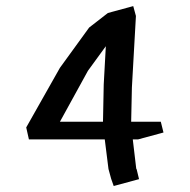

<svg xmlns="http://www.w3.org/2000/svg" viewBox="-20 -563 622 629"><path d="M515.6 -128.9 432.6 -106.4H415L426.3 -10.7L427.7 -8.3L435.5 23.9L352.5 46.4L344.2 22.9L335.4 -9.3L323.2 -106.4H74.7L65.9 -145.5L176.3 -340.8L272 -472.7L333.5 -520.5L416.5 -543L425.3 -510.7L412.1 -276.4L409.7 -164.1H506.8ZM317.4 -164.1 319.8 -286.1 326.7 -411.6 268.1 -331.1 176.3 -164.1Z"/></svg>

Font: Panteley
Style: Regular
Weight: 500
Designer: Kalashnikov Yuriy
Foundry: Øêîëà ïàâà èìåíè ñâÿòîãî àâíîàïîñòîëüíîãî Âëàäèìèà
Version: Version 1.80 April 12, 2018